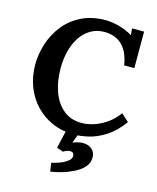

<svg xmlns="http://www.w3.org/2000/svg" viewBox="-141 -813 970 1184"><g transform="rotate(15 344.0 -220.5)"><path d="M566 -476Q553 -559 510.5 -601Q468 -643 398 -644Q346 -644 307 -620Q268 -596 242.5 -556Q217 -516 204.5 -465Q192 -414 192 -360Q192 -274 216.5 -207.5Q241 -141 288 -103Q335 -65 402 -65Q465 -65 527 -97.5Q589 -130 631 -188L679 -144Q630 -77 576 -42.5Q522 -8 470.5 4Q419 16 378 16Q301 16 238 -11.5Q175 -39 129.5 -87.5Q84 -136 59.5 -200.5Q35 -265 35 -340Q35 -408 57 -475Q79 -542 122.5 -596.5Q166 -651 232 -683.5Q298 -716 385 -716Q424 -716 470.5 -703.5Q517 -691 558 -667L554 -709H631V-476ZM295 275 287 220Q299 218 319 212Q339 206 359 196.5Q379 187 393 174Q407 161 407 146Q407 127 394 123Q381 119 365 123.5Q349 128 339 136L298 121L328 -10H409L381 67Q393 61 414.5 56Q436 51 449 52Q481 53 503 71.5Q525 90 525 125Q525 160 500.5 186.5Q476 213 439 231Q402 249 363 260Q324 271 295 275Z"/></g></svg>

Font: Lora
Style: Weight 700
Weight: 700
Designer: Olga Karpushina, Alexei Vanyashin (Cyrillic)
Foundry: Cyreal
Version: Version 3.001